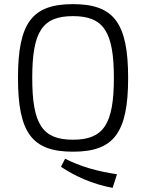

<svg xmlns="http://www.w3.org/2000/svg" viewBox="-20 -722 707 929"><path d="M333 -702C136 -702 67 -612 67 -345C67 -78 136 12 333 12C530 12 600 -78 600 -345C600 -612 530 -702 333 -702ZM333 -644C481 -644 531 -569 531 -345C531 -121 481 -46 333 -46C185 -46 136 -121 136 -345C136 -569 185 -644 333 -644ZM275 85C342 130 427 169 525 187L546 121C449 107 368 83 295 46Z"/></svg>

Font: SnT
Style: Regular
Weight: 300
Designer: Natanael Gama
Version: Version 1.001;PS 001.001;hotconv 1.0.70;makeotf.lib2.5.58329